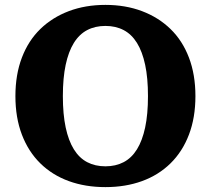

<svg xmlns="http://www.w3.org/2000/svg" viewBox="-20 -748 862 785"><path d="M411 17Q329 17 261.5 -7.5Q194 -32 145 -80Q96 -128 69.5 -197.5Q43 -267 43 -355Q43 -443 69.5 -512.5Q96 -582 145 -629.5Q194 -677 261.5 -702.5Q329 -728 411 -728Q493 -728 560.5 -702.5Q628 -677 677 -629.5Q726 -582 752.5 -512.5Q779 -443 779 -355Q779 -267 752.5 -197.5Q726 -128 677 -80Q628 -32 560.5 -7.5Q493 17 411 17ZM411 -68Q453 -68 485.5 -85Q518 -102 540 -137.5Q562 -173 573.5 -227Q585 -281 585 -355Q585 -429 573.5 -483Q562 -537 540 -572.5Q518 -608 485.5 -625Q453 -642 411 -642Q369 -642 336.5 -625Q304 -608 282 -572.5Q260 -537 248.5 -483Q237 -429 237 -355Q237 -281 248.5 -227Q260 -173 282 -137.5Q304 -102 336.5 -85Q369 -68 411 -68Z"/></svg>

Font: Roboto Serif
Style: Bold
Weight: 700
Designer: Greg Gazdowicz
Foundry: Commercial Type
Version: Version 1.008